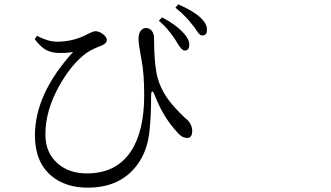

<svg xmlns="http://www.w3.org/2000/svg" viewBox="-20 -824 1540 894"><path d="M388.7 49.8Q285.2 49.8 219.7 -4.9Q142.6 -69.3 142.6 -193.4Q142.6 -386.7 320.3 -582Q282.2 -575.2 242.2 -578.1Q211.9 -581.1 190.4 -593.8Q167 -608.4 141.6 -641.6L152.3 -657.2Q204.1 -629.9 245.1 -629.9Q314.5 -629.9 374 -658.2Q383.8 -663.1 397.5 -669.9Q416 -678.7 423.8 -678.7Q442.4 -678.7 460 -664.6Q477.5 -650.4 477.5 -638.7Q477.5 -622.1 454.1 -612.3Q450.2 -610.4 441.4 -607.4Q392.6 -587.9 367.2 -565.4Q306.6 -514.6 256.8 -425.8Q191.4 -310.5 191.4 -198.2Q191.4 -111.3 250 -61.5Q302.7 -16.6 384.8 -16.6Q522.5 -16.6 590.8 -121.1Q651.4 -214.8 651.4 -379.9Q651.4 -482.4 638.7 -546.9Q638.7 -547.9 637.7 -551.8Q625 -618.2 625 -642.6Q625 -667 634.8 -680.2Q644.5 -693.4 659.2 -693.4Q676.8 -693.4 687 -680.2Q697.3 -667 697.3 -645.5Q697.3 -544.9 709 -482.4Q721.7 -417 766.6 -356.4Q792 -322.3 840.8 -275.4Q844.7 -272.5 845.7 -271.5Q874 -249 875 -214.8Q875 -181.6 851.6 -181.6Q826.2 -181.6 801.8 -211.9Q739.3 -280.3 701.2 -378.9Q693.4 -399.4 688.5 -398.4Q683.6 -397.5 683.6 -376Q683.6 -274.4 674.8 -203.1Q662.1 -100.6 599.6 -33.2Q522.5 49.8 388.7 49.8ZM837.9 -588.9Q826.2 -589.8 806.6 -622.1Q799.8 -633.8 795.9 -639.6Q760.7 -693.4 719.7 -727.5L734.4 -743.2Q796.9 -710.9 832 -672.9Q863.3 -640.6 861.3 -612.3Q859.4 -586.9 837.9 -588.9ZM918.9 -659.2Q910.2 -659.2 895.5 -681.6Q884.8 -698.2 877 -707Q844.7 -750 796.9 -788.1L809.6 -803.7Q877.9 -774.4 911.1 -744.1Q946.3 -711.9 943.4 -682.6Q943.4 -657.2 918.9 -659.2Z"/></svg>

Font: Bpmf GenYo Min R
Style: R
Weight: 400
Foundry: But Ko
Version: Version 1.320